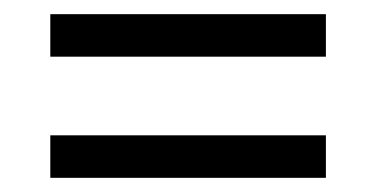

<svg xmlns="http://www.w3.org/2000/svg" viewBox="-20 -458 530 271"><path d="M51 -378V-438H440V-378ZM51 -207V-267H440V-207Z"/></svg>

Font: Sutasoma
Style: Regular
Weight: 400
Designer: Izhar Fathurrohim, Akbar Rohmanto, Arusyal Khofiqoini
Foundry: Kiwari Kolektiv
Version: Version 1.102